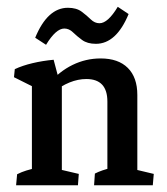

<svg xmlns="http://www.w3.org/2000/svg" viewBox="-20 -550 496 570"><path d="M298.8 -2.9V-248.5Q298.8 -315.4 236.3 -315.4Q187 -315.4 135.3 -274.4L125.5 -301.8Q155.8 -337.9 195.3 -357.2Q234.9 -376.5 278.8 -376.5Q331.1 -376.5 359.4 -348.4Q387.7 -320.3 387.7 -268.1V-2.9ZM74.7 -2.9V-330.1L163.6 -309.6V-2.9ZM27.8 0 30.8 -32.7Q44.4 -39.6 58.6 -43.9Q72.8 -48.3 86.9 -51.8L74.7 -12.2V-82H163.6V-12.2L153.3 -47.9L213.9 -33.7L211.4 0ZM259.3 0 261.7 -34.7Q272 -40 284.2 -44.2Q296.4 -48.3 310.5 -51.8L298.8 -12.2V-82H387.7V-12.2L377 -47.9L436.5 -33.7L433.6 0ZM74.7 -249.5V-312L88.9 -287.1L21.5 -320.8L23.9 -344.7Q46.9 -355.5 76.7 -362.5Q106.4 -369.6 139.2 -372.6L160.6 -292ZM116.7 -417 84.5 -438Q121.1 -526.9 181.6 -526.9Q207 -526.9 222.4 -515.4Q237.8 -503.9 249.5 -492.4Q261.2 -481 275.4 -481Q300.3 -481 329.6 -529.8L361.8 -508.3Q325.2 -419.9 264.6 -419.9Q239.3 -419.9 223.6 -431.4Q208 -442.9 196.5 -454.1Q185.1 -465.3 170.9 -465.3Q146 -465.3 116.7 -417Z"/></svg>

Font: Markazi Text Medium
Style: Regular
Weight: 500
Designer: Borna Izadpanah (Arabic designer), Fiona Ross (Arabic design director) and Florian Runge (Latin designer)
Foundry: Borna Izadpanah and Florian Runge
Version: Version 1.001